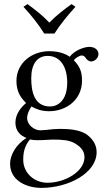

<svg xmlns="http://www.w3.org/2000/svg" viewBox="-20 -668 523 934"><path d="M195 -505H245C274 -551 312 -596 347 -635L328 -648C291 -621 257 -596 220 -558C186 -594 153 -619 114 -648L94 -635C129 -597 166 -552 195 -505ZM307 -266C307 -177 259 -150 224 -150C144 -150 132 -227 132 -288C132 -355 160 -396 212 -396C272 -396 307 -345 307 -266ZM126 10C136 13 152 14 164 14C194 14 221 11 234 11C282 11 314 13 342 28C379 49 391 72 391 97C391 166 297 221 211 221C147 221 93 174 93 109C93 77 98 43 126 10ZM423 -369C441 -369 459 -386 459 -405C459 -425 441 -440 415 -440C390 -440 344 -424 319 -392C308 -400 276 -419 220 -419C135 -419 60 -362 60 -274C60 -223 80 -193 107 -167C80 -144 55 -112 55 -71C55 -31 80 -7 109 3C58 34 29 87 29 128C29 211 109 246 182 246C311 246 450 175 450 72C450 41 436 14 408 -9C371 -40 304 -41 269 -41C252 -41 228 -39 205 -36C191 -35 181 -34 176 -34C148 -34 112 -59 112 -94C112 -113 122 -134 133 -150C156 -137 182 -127 219 -127C303 -127 379 -183 379 -276C379 -321 367 -346 339 -375C346 -385 366 -398 378 -398C385 -398 391 -395 397 -386C401 -378 413 -369 423 -369Z"/></svg>

Font: Libertinus Serif Display
Style: Regular
Weight: 400
Designer: Philipp H. Poll
Foundry: Khaled Hosny
Version: Version 6.1